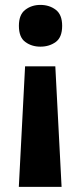

<svg xmlns="http://www.w3.org/2000/svg" viewBox="-20 -576 322 767"><path d="M80.2 -311.1H201L226 170.4H55.2ZM228.3 -472.9Q228.3 -426.9 202.7 -408.3Q177.1 -389.6 141.2 -389.6Q106.6 -389.6 81.1 -408.3Q55.5 -426.9 55.5 -472.9Q55.5 -517.7 81.1 -537Q106.6 -556.4 141.2 -556.4Q177.1 -556.4 202.7 -537Q228.3 -517.7 228.3 -472.9Z"/></svg>

Font: Noto Sans Symbols
Style: Regular
Weight: 400
Designer: Monotype Design Team
Foundry: Monotype Imaging Inc.
Version: Version 2.002